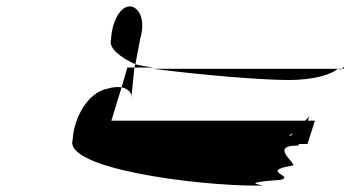

<svg xmlns="http://www.w3.org/2000/svg" viewBox="-20 -762 1095 600"><path d="M207 -325C179 -235 593 -182 779 -182C853 -182 689 -188 857 -200C903 -212 790 -227 891 -244C920 -244 814 -307 910 -307C914 -309 913 -310 915 -312H941L964 -385H942C944 -389 945 -394 946 -398L934 -385H328L360 -489C348 -491 333 -490 316 -485C254 -473 211 -394 207 -325ZM327 -638C319 -611 356 -583 403 -561L418 -640C432 -687 423 -728 396 -740C363 -753 330 -703 327 -638ZM360 -489C376 -486 390 -476 391 -461L400 -551H378ZM403 -561 400 -551H459C436 -554 415 -558 403 -561ZM391 -461C391 -461 393 -452 393 -452C394 -455 392 -458 391 -457ZM459 -547C624 -526 802 -512 881 -512C970 -512 1018 -532 1036 -547ZM886 -336C884 -339 886 -342 896 -345ZM1036 -547H1038L1037 -548ZM1038 -547H1048C1044 -545 1041 -544 1038 -547ZM1048 -547C1048 -547 1054 -547 1054 -547C1057 -558 1054 -551 1048 -547Z"/></svg>

Font: bitstorm
Style: maxextobl
Weight: 400
Version: Version 0.2